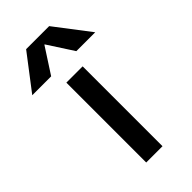

<svg xmlns="http://www.w3.org/2000/svg" viewBox="-282 -822 884 884"><g transform="rotate(-45 160.0 -380.0)"><path d="M159 -715 78 -590H-45L85 -760H235L365 -590H242L161 -715ZM107 0V-520H213V0Z"/></g></svg>

Font: M PLUS 1p Medium
Style: Regular
Weight: 500
Version: Version 1.062